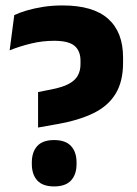

<svg xmlns="http://www.w3.org/2000/svg" viewBox="-20 -672 502 706"><path d="M120 -203V-333.5L168 -343Q209.5 -351 232.8 -363.5Q256 -376 266 -394Q276 -412 276 -436V-448.5Q276 -485 254 -503.5Q232 -522 179 -522Q136.5 -522 95.5 -512.2Q54.5 -502.5 15.5 -487L32.5 -616.5Q51.5 -625.5 78.5 -633.5Q105.5 -641.5 139 -646.8Q172.5 -652 210 -652Q322.5 -652 377.5 -603Q432.5 -554 432.5 -461V-440.5Q432.5 -372.5 405.2 -327.5Q378 -282.5 324 -256Q270 -229.5 190 -215.5ZM179 13.5Q137 13.5 117 -8.5Q97 -30.5 97 -69V-74.5Q97 -113 117 -135Q137 -157 179 -157Q221 -157 241.2 -135Q261.5 -113 261.5 -74.5V-69Q261.5 -30.5 241.2 -8.5Q221 13.5 179 13.5Z"/></svg>

Font: Anek Tamil
Style: Bold
Weight: 700
Designer: Aadarsh Rajan (Tamil), Yesha Goshar (Latin)
Foundry: Ek Type
Version: Version 1.003